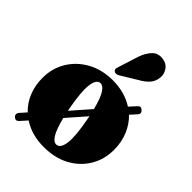

<svg xmlns="http://www.w3.org/2000/svg" viewBox="-205 -813 933 933"><g transform="rotate(45 262.0 -346.0)"><path d="M56 5.5Q49.5 1 49 -7.8Q48.5 -16.5 55 -23.5L83 -55Q50.5 -85.5 32.8 -129Q15 -172.5 15 -224.5Q15 -290.5 47 -343.2Q79 -396 135.5 -427Q192 -458 265.5 -458Q347.5 -458 407.5 -419L438.5 -453Q451 -468 465.5 -455Q480.5 -441.5 468.5 -427.5L439 -395Q472 -363.5 490.2 -319.5Q508.5 -275.5 508.5 -222.5Q508.5 -156.5 476.8 -104Q445 -51.5 388.8 -21.2Q332.5 9 258 9Q175 9.5 114 -30.5L83.5 3.5Q70 18.5 56 5.5ZM212.5 -214.5Q214 -206 215.5 -198.5L299 -294Q283.5 -356 265.8 -382.5Q248 -409 228.5 -405.5Q205.5 -400.5 200.2 -355.2Q195 -310 212.5 -214.5ZM296 -43Q319 -47.5 324.5 -93Q330 -138.5 312 -234Q310.5 -244 308.5 -254L224.5 -158Q240.5 -93.5 258.2 -66.2Q276 -39 296 -43ZM271.5 -625.5Q285 -664 306 -685.5Q327 -707 359 -703.5Q390.5 -700.5 406 -678.2Q421.5 -656 419 -632Q416.5 -603 399.8 -583.5Q383 -564 353.5 -547.5L266.5 -494.5Q259 -491 251.5 -491.2Q244 -491.5 239.5 -496.5Q234 -502.5 235.2 -509.5Q236.5 -516.5 239.5 -524.5Z"/></g></svg>

Font: Fraunces 144pt Soft Black
Style: Regular
Weight: 900
Version: Version 1.000;[b76b70a41]